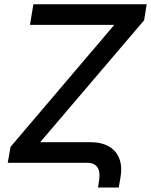

<svg xmlns="http://www.w3.org/2000/svg" viewBox="-20 -747 693 881"><path d="M117.5 -632.8H504.3L28.4 -73.2L15.6 0H380C433.2 0 441.8 40.5 434.3 83.1L429.7 113.6H524.9L533.4 63.6C549 -32 497.9 -94.5 395.6 -94.5H164.4L641.3 -654.1L653.1 -727.3H133.2Z"/></svg>

Font: Margiela Sans Medium
Style: Italic
Weight: 500
Italic angle: -9.39999°
Designer: Stefan Endress, Andreas Faust
Version: Version 1.100;FEAKit 1.0